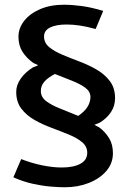

<svg xmlns="http://www.w3.org/2000/svg" viewBox="-20 -740 540 811"><path d="M253.5 51Q228 51 192.8 48Q157.5 45 117.2 36Q77 27 36.5 9L69.5 -68Q114.5 -50.5 159 -41.5Q203.5 -32.5 240.5 -32.5Q290.5 -32.5 319.5 -48.2Q348.5 -64 348.5 -94.5Q348.5 -121.5 326.8 -139.5Q305 -157.5 271 -171.5Q237 -185.5 198.5 -199.8Q160 -214 126 -233.2Q92 -252.5 70.2 -281Q48.5 -309.5 48.5 -352Q48.5 -380.5 67.5 -407.8Q86.5 -435 118.5 -455L141.5 -464.5L121 -474Q92.5 -494 75.2 -520.8Q58 -547.5 58 -585Q58 -621 82 -651.8Q106 -682.5 149.2 -701.2Q192.5 -720 250 -720Q284 -720 325 -714.5Q366 -709 416 -694L384 -617.5Q346 -628 316.5 -632.2Q287 -636.5 262 -636.5Q217 -636.5 191.5 -623.8Q166 -611 166 -586Q166 -559 187.8 -541Q209.5 -523 243.5 -508.8Q277.5 -494.5 316 -480Q354.5 -465.5 388.5 -445.8Q422.5 -426 444.2 -397.2Q466 -368.5 466 -325Q466 -292.5 448.5 -266.2Q431 -240 401.5 -222L378.5 -212.5L399 -202Q424.5 -183 440.8 -156.5Q457 -130 457 -93Q457 -50 429.2 -17.8Q401.5 14.5 355.2 32.8Q309 51 253.5 51ZM310.5 -250.5Q337.5 -269 349.8 -289Q362 -309 362 -330Q362 -353.5 340.2 -369.5Q318.5 -385.5 284 -399Q249.5 -412.5 212 -427.5Q182.5 -412.5 167.5 -395.2Q152.5 -378 152.5 -355.5Q152.5 -329.5 175.8 -312.2Q199 -295 235 -281Q271 -267 310.5 -250.5Z"/></svg>

Font: Expletus Sans SemiBold
Style: Regular
Weight: 600
Version: Version 7.500